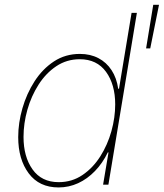

<svg xmlns="http://www.w3.org/2000/svg" viewBox="-20 -782 693 813"><path d="M228 11.7Q146 11.7 101.6 -47.9Q57.1 -107.4 57.1 -201.2Q57.1 -261.7 75 -323.7Q92.8 -385.7 126.5 -438Q160.2 -490.2 208.5 -522Q256.8 -553.7 318.4 -553.7Q362.3 -553.7 396.5 -535.9Q430.7 -518.1 452.4 -484.9Q474.1 -451.7 480.5 -406.2H483.9L537.1 -727.5H559.6L439 0H416.5L439.5 -136.7H436.5Q414.6 -91.3 382.3 -57.9Q350.1 -24.4 310.8 -6.3Q271.5 11.7 228 11.7ZM228.5 -10.7Q284.7 -10.7 329.1 -40.8Q373.5 -70.8 404.5 -119.6Q435.5 -168.5 451.7 -226.3Q467.8 -284.2 467.8 -339.8Q467.8 -424.3 429 -477.8Q390.1 -531.2 317.9 -531.2Q262.7 -531.2 218.5 -501.7Q174.3 -472.2 143.3 -423.6Q112.3 -375 95.9 -317.1Q79.6 -259.3 79.6 -202.1Q79.6 -118.2 117.9 -64.5Q156.2 -10.7 228.5 -10.7ZM598.6 -577.1 628.9 -761.7H653.3L616.2 -577.1Z"/></svg>

Font: Inter Thin
Style: Italic
Weight: 250
Italic angle: -9.3988°
Designer: Rasmus Andersson
Foundry: rsms
Version: Version 4.001;git-66647c0bb